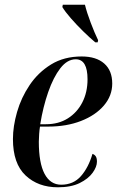

<svg xmlns="http://www.w3.org/2000/svg" viewBox="-20 -786 502 816"><path d="M226 10Q142 10 88.5 -40.5Q35 -91 35 -195Q35 -249 52.5 -310Q70 -371 106 -424.5Q142 -478 197 -512Q252 -546 327 -546Q389 -546 423 -516Q457 -486 457 -431Q457 -379 421.5 -337.5Q386 -296 324.5 -272Q263 -248 185 -248H150Q148 -237 146.5 -217.5Q145 -198 145 -184Q145 -93 169.5 -47Q194 -1 240 -1Q292 -1 324 -37.5Q356 -74 373 -132Q382 -129 387 -121.5Q392 -114 392 -99Q392 -77 373.5 -51.5Q355 -26 318.5 -8Q282 10 226 10ZM175 -258Q229 -258 268.5 -283Q308 -308 330 -351Q352 -394 352 -449Q352 -534 302 -534Q266 -534 236.5 -496Q207 -458 185 -395Q163 -332 151 -258ZM385 -606Q361 -626 333 -653.5Q305 -681 281 -708.5Q257 -736 245 -756L247 -766H341Q349 -733 365.5 -689.5Q382 -646 397 -615L395 -606Z"/></svg>

Font: Noto Serif Display SemiCondensed Medium
Style: Italic
Weight: 500
Width: 4
Italic angle: -12°
Designer: Monotype Design Team
Foundry: Monotype Imaging Inc.
Version: Version 2.009